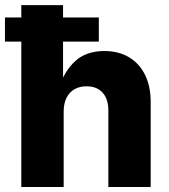

<svg xmlns="http://www.w3.org/2000/svg" viewBox="-32 -748 676 768"><path d="M222.7 -301.3V0H53.2V-727.5H220.2V-397.9H204.1Q225.6 -463.9 269.3 -503.9Q313 -543.9 385.7 -543.9Q442.4 -543.9 484.1 -519Q525.9 -494.1 548.3 -448.2Q570.8 -402.3 570.8 -339.8V0H401.4V-306.2Q401.4 -352.1 378.4 -377.4Q355.5 -402.8 314 -402.8Q286.6 -402.8 266.1 -391.1Q245.6 -379.4 234.1 -356.7Q222.7 -334 222.7 -301.3ZM-12.2 -581.5V-678.2H363.3V-581.5Z"/></svg>

Font: Inter 20pt ExtraBold
Style: Regular
Weight: 800
Version: Version 4.001;git-66647c0bb